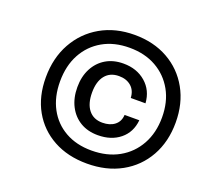

<svg xmlns="http://www.w3.org/2000/svg" viewBox="-129 -851 1118 1054"><g transform="rotate(20 430.5 -324.0)"><path d="M861 -325Q861 -213 813 -127.5Q765 -42 679 5.5Q593 53 479 53Q367 53 283 7Q199 -39 152.5 -121.5Q106 -204 106 -315Q106 -429 154.5 -516Q203 -603 288.5 -652Q374 -701 486 -701Q597 -701 681.5 -653.5Q766 -606 813.5 -521Q861 -436 861 -325ZM478 -23Q569 -23 637 -61Q705 -99 743 -167.5Q781 -236 781 -326Q781 -416 743.5 -483Q706 -550 639.5 -587.5Q573 -625 484 -625Q394 -625 327.5 -587Q261 -549 224 -481Q187 -413 187 -321Q187 -231 223 -164Q259 -97 324.5 -60Q390 -23 478 -23ZM287 -324Q287 -386 311.5 -433Q336 -480 379.5 -506Q423 -532 482 -532Q560 -532 612 -487Q664 -442 669 -368H583Q581 -411 553.5 -435Q526 -459 482 -459Q430 -459 401.5 -423.5Q373 -388 373 -324Q373 -259 401.5 -223Q430 -187 482 -187Q526 -187 553.5 -208.5Q581 -230 583 -269H669Q662 -197 611 -155.5Q560 -114 482 -114Q423 -114 379.5 -140Q336 -166 311.5 -213.5Q287 -261 287 -324Z"/></g></svg>

Font: Overused Grotesk Medium
Style: Italic
Weight: 500
Italic angle: -10°
Version: Version 0.003